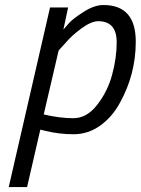

<svg xmlns="http://www.w3.org/2000/svg" viewBox="-20 -530 566 772"><path d="M375 -444.8Q347.2 -444.8 307.1 -415.5Q267.1 -386.2 242.2 -356L215.8 -327.1L155.8 -69.8Q220.7 -54.7 274.9 -54.7Q329.1 -54.7 370.6 -108.4Q412.1 -161.1 430.7 -229Q449.2 -296.9 449.2 -359.9Q449.2 -444.8 375 -444.8ZM396 -509.8Q525.9 -509.8 525.9 -362.8Q525.9 -231 461.9 -116.2Q431.6 -60.1 382.8 -24.9Q334 9.8 275.9 9.8Q217.8 9.8 162.1 -3.9L142.1 -8.8L88.9 222.2H15.1L181.2 -500H253.9L234.9 -411.1Q243.7 -421.9 258.8 -438.5Q273.9 -455.1 316.4 -482.4Q358.9 -509.8 396 -509.8Z"/></svg>

Font: TitilliumWeb-Italic
Style: Italic
Weight: 400
Italic angle: -13°
Version: Version 1.001;PS 57.000;hotconv 1.0.70;makeotf.lib2.5.55311